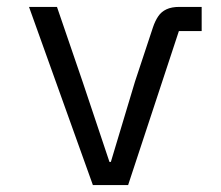

<svg xmlns="http://www.w3.org/2000/svg" viewBox="-20 -536 640 556"><path d="M249 0 64 -516H145L219 -300L297 -67H301L371 -300L423 -457Q429 -475 438 -488.5Q447 -502 462 -509Q477 -516 499 -516H564V-446H498L351 0Z"/></svg>

Font: Lilex
Style: Regular
Weight: 400
Monospace: yes
Designer: Mike Abbink, Paul van der Laan, Pieter van Rosmalen, Mikhael Khrustik
Foundry: Mikhael Khrustik
Version: Version 2.510